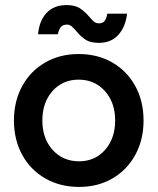

<svg xmlns="http://www.w3.org/2000/svg" viewBox="-20 -725 621 757"><path d="M35 -250Q35 -326 67.5 -385.5Q100 -445 158 -478.5Q216 -512 290 -512Q365 -512 423 -478.5Q481 -445 513.5 -385.5Q546 -326 546 -250Q546 -174 513.5 -114.5Q481 -55 423.5 -21.5Q366 12 292 12Q217 12 158.5 -21.5Q100 -55 67.5 -114.5Q35 -174 35 -250ZM292 -89Q354 -89 394 -134Q434 -179 434 -250Q434 -321 393.5 -366Q353 -411 290 -411Q227 -411 187 -366Q147 -321 147 -250Q147 -179 187.5 -134Q228 -89 292 -89ZM281 -602Q269 -616 261.5 -622Q254 -628 244 -628Q230 -628 221.5 -620Q213 -612 208 -590H130Q135 -644 164 -674.5Q193 -705 242 -705Q275 -705 294 -693Q313 -681 332 -659Q344 -645 351.5 -639Q359 -633 370 -633Q385 -633 392.5 -642.5Q400 -652 403 -671H481Q475 -619 446.5 -587.5Q418 -556 370 -556Q337 -556 318 -568Q299 -580 281 -602Z"/></svg>

Font: Oak Sans SemiBold
Style: Regular
Weight: 600
Designer: Erik Kennedy, Walven
Foundry: Erik Kennedy, Walven
Version: Version 1.000